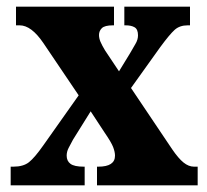

<svg xmlns="http://www.w3.org/2000/svg" viewBox="-20 -556 620 576"><path d="M12 0V-56H20Q50 -56 67 -69.5Q84 -83 110 -120L216 -270L110 -427Q74 -480 39 -480H28V-536H322V-480H319Q294 -480 285.5 -471.5Q277 -463 277 -451Q277 -441 281.5 -430.5Q286 -420 295 -405L337 -342L370 -396Q379 -412 386.5 -424.5Q394 -437 394 -450Q394 -468 384 -474Q374 -480 357 -480H353V-536H550V-480H543Q519 -480 504 -466.5Q489 -453 461 -415L373 -292L496 -109Q515 -81 530.5 -68.5Q546 -56 562 -56H573V0H271V-56H275Q325 -56 325 -89Q325 -100 319.5 -114.5Q314 -129 294 -158L252 -222L199 -137Q192 -124 186 -112.5Q180 -101 180 -89Q180 -73 191.5 -64.5Q203 -56 231 -56H234V0Z"/></svg>

Font: Noto Serif Armenian ExtraCondensed Black
Style: Regular
Weight: 900
Width: 2
Designer: Monotype Design Team
Foundry: Monotype Imaging Inc.
Version: Version 2.008; ttfautohint (v1.8.4.7-5d5b)